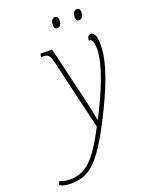

<svg xmlns="http://www.w3.org/2000/svg" viewBox="-310 -797 874 1124"><g transform="rotate(-20 127.0 -234.5)"><path d="M305 -643C321 -643 332 -658 332 -684C332 -702 325 -709 312 -709C294 -709 285 -689 285 -668C285 -649 293 -643 305 -643ZM170 -643C185 -643 196 -658 196 -684C196 -702 188 -709 176 -709C158 -709 149 -689 149 -668C149 -649 156 -643 170 -643ZM-70 240C48 240 112 184 229 -42C312 -204 373 -352 373 -464C373 -520 362 -544 340 -544C324 -544 316 -531 316 -512C334 -512 345 -498 345 -450C345 -350 278 -196 208 -59H205C199 -93 188 -149 174 -208L96 -536H24L20 -516H30C64 -516 73 -506 84 -463L188 -22C91 162 34 215 -67 215C-92 215 -113 210 -127 202L-138 224C-121 234 -95 240 -70 240Z"/></g></svg>

Font: Noto Serif Condensed Thin
Style: Italic
Weight: 100
Width: 3
Italic angle: -12°
Designer: Monotype Design Team
Foundry: Monotype Imaging Inc.
Version: Version 2.013